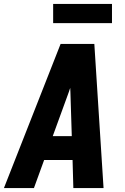

<svg xmlns="http://www.w3.org/2000/svg" viewBox="-42 -959 638 979"><path d="M-22 0H131L183 -143H328L332 0H486L439 -735H267ZM227 -265 309 -490Q313 -501 316 -511Q317 -501 317 -490L324 -265ZM229 -841H529V-939H229Z"/></svg>

Font: Iosevka Sparkle Heavy
Style: Italic
Weight: 900
Italic angle: -9°
Designer: Belleve Invis
Foundry: Belleve Invis
Version: Version 4.5.0; ttfautohint (v1.8.3)